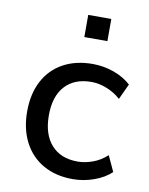

<svg xmlns="http://www.w3.org/2000/svg" viewBox="-82 -767 650 836"><g transform="rotate(10 243.5 -349.0)"><path d="M297 9Q222 9 166.5 -22.5Q111 -54 81 -112Q51 -170 51 -247Q51 -325 81 -382Q111 -439 166.5 -469.5Q222 -500 297 -500Q346 -500 391.5 -483.5Q437 -467 467 -439L435 -370Q407 -395 372.5 -408.5Q338 -422 305 -422Q230 -422 188.5 -376.5Q147 -331 147 -247Q147 -163 188.5 -116.5Q230 -70 305 -70Q337 -70 371.5 -82.5Q406 -95 434 -121L466 -52Q437 -24 391 -7.5Q345 9 297 9ZM240 -609V-707H342V-609Z"/></g></svg>

Font: Nunito Sans 10pt Medium
Style: Regular
Weight: 500
Designer: Vernon Adams
Foundry: Vernon Adams
Version: Version 3.101;gftools[0.9.27]